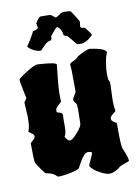

<svg xmlns="http://www.w3.org/2000/svg" viewBox="-89 -813 665 922"><g transform="rotate(-10 243.5 -352.5)"><path d="M152 -703 148 -723Q166 -752 173 -752H194Q224 -752 226 -749Q244 -734 246 -734Q248 -734 271 -749Q274 -754 295.5 -754Q317 -754 320.5 -751Q324 -748 340 -722.5Q356 -697 356 -693Q353 -682 353 -672Q353 -662 374 -662Q401 -628 401 -624.5Q401 -621 399 -619Q397 -617 394 -615Q391 -613 385.5 -607.5Q380 -602 368.5 -596.5Q357 -591 345 -589Q322 -589 322 -593L284 -638Q267 -641 267 -646Q267 -659 258 -673.5Q249 -688 243 -688Q238 -688 216 -660L208 -650Q208 -634 202 -630Q186 -630 167.5 -610Q149 -590 148 -590Q132 -590 116.5 -597.5Q101 -605 93.5 -612Q86 -619 86 -621L106 -652Q125 -683 125 -688Q152 -694 152 -703ZM448 -372 445 -296Q445 -262 450 -245V-244Q450 -242 435.5 -231Q421 -220 421 -209.5Q421 -199 433.5 -192.5Q446 -186 446 -182V-151Q446 -78 451 -61Q472 -12 472 3Q472 6 462 9Q428 20 421 27Q414 34 398.5 41.5Q383 49 369 49Q355 49 331 37Q307 25 293.5 12.5Q280 0 280 -5Q280 -10 292 -35Q304 -60 304 -64Q304 -71 285 -71H283Q266 -71 239 -22L230 -5Q227 4 188.5 12Q150 20 136 20Q122 20 121 19Q108 2 79 -4L69 -6Q65 -6 50 -27.5Q35 -49 26 -65Q22 -73 22 -161Q22 -162 34 -172Q46 -182 46 -190.5Q46 -199 33.5 -207Q21 -215 21 -218V-220Q30 -238 30 -287L26 -359L39 -377Q22 -456 22 -470Q22 -476 63 -502Q104 -528 119 -528Q211 -523 211 -511Q199 -409 199 -374Q199 -339 200 -333Q200 -331 185.5 -318.5Q171 -306 171 -299L170 -291Q170 -287 172 -285L185 -281Q198 -277 198 -268V-264Q197 -258 197 -241V-212Q197 -173 187 -164Q199 -141 210.5 -141Q222 -141 247.5 -170Q273 -199 273 -214V-226L274 -279Q274 -307 270 -311Q259 -323 259 -330.5Q259 -338 268 -350.5Q277 -363 277 -369V-397Q277 -482 274 -499V-500Q274 -506 290 -513Q306 -520 313 -527.5Q320 -535 344 -546.5Q368 -558 380 -558Q458 -547 458 -526Q458 -525 454 -516.5Q450 -508 445 -479.5Q440 -451 440 -423.5Q440 -396 444 -392Q448 -388 448 -372Z"/></g></svg>

Font: Piedra
Style: Regular
Weight: 400
Designer: Angel Koziupa & Ale Paul
Foundry: Angel Koziupa and Alejandro Paul
Version: Version 1.000